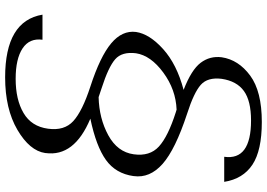

<svg xmlns="http://www.w3.org/2000/svg" viewBox="-166 -666 1040 748"><g transform="rotate(90 354.0 -292.0)"><path d="M481.4 41Q490.2 -22.5 451.7 -57.6Q413.1 -92.8 317.4 -124Q200.2 -162.1 148.9 -205.1Q97.7 -248 104.5 -301.8Q112.3 -354.5 171.4 -407.7Q230.5 -460.9 330.1 -487.3Q252 -517.6 224.6 -553.7Q197.3 -589.8 203.1 -635.7Q212.9 -701.2 274.4 -746.6Q335.9 -792 455.1 -792Q566.4 -792 621.6 -755.4Q676.8 -718.8 688.5 -645.5H590.8Q605.5 -750 449.2 -750Q373 -750 334.5 -722.2Q295.9 -694.3 287.1 -635.7Q280.3 -581.1 310.5 -554.2Q340.8 -527.3 422.9 -501Q562.5 -455.1 618.7 -405.3Q674.8 -355.5 666 -293V-292Q656.2 -222.7 603 -184.6Q549.8 -146.5 442.4 -124Q591.8 -61.5 576.2 50.8V51.8Q567.4 112.3 485.8 160.2Q404.3 208 281.2 208Q61.5 208 37.1 62.5H134.8Q127.9 113.3 168.5 140.1Q209 167 287.1 167Q368.2 167 420.4 136.2Q472.7 105.5 481.4 41ZM407.2 -460Q329.1 -457 262.7 -408.2Q196.3 -359.4 187.5 -301.8Q180.7 -247.1 210.9 -220.7Q241.2 -194.3 323.2 -168L358.4 -156.2Q441.4 -158.2 506.8 -193.8Q572.3 -229.5 581.1 -293Q589.8 -355.5 550.8 -391.1Q511.7 -426.8 417 -457Z"/></g></svg>

Font: okolaks
Style: RegularItalic
Weight: 500
Italic angle: -8°
Version: Version 000.6.0